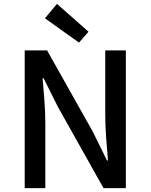

<svg xmlns="http://www.w3.org/2000/svg" viewBox="-20 -967 774 987"><path d="M211 -873 386 -748 435 -804 273 -947ZM107 -708V0H213V-334C213 -411 205 -492 199 -565H204L278 -417L512 0H627V-708H521V-378C521 -301 529 -215 535 -142H530L456 -292L222 -708Z"/></svg>

Font: Spoqa Han Sans Neo Medium
Style: Regular
Weight: 500
Designer: [Spoqa Han Sans Neo] Dong-huui Kim ___ Younghwa Kang ___ Yujin Lee ___ [Noto Sans] Ryoko NISHIZUKA ____ (kana & ideograp
Foundry: Spoqa (http://www.spoqa-han-sans.com)
Version: Version 1.100;hotconv 1.0.109;makeotfexe 2.5.65596